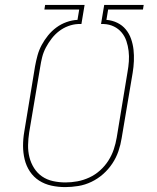

<svg xmlns="http://www.w3.org/2000/svg" viewBox="-20 -755 640 783"><path d="M246 8Q217 8 189.5 2Q162 -4 139.5 -18.5Q117 -33 102 -55.5Q87 -78 80.5 -105Q74 -132 74 -160.5Q74 -189 79 -218L123 -485Q127 -507 133 -529Q139 -551 150 -571.5Q161 -592 176 -610.5Q191 -629 210 -643Q229 -657 251.5 -665Q274 -673 296 -674L303 -716H161L164 -735H325L312 -657H298Q278 -656 258 -648.5Q238 -641 221 -628Q204 -615 190.5 -597.5Q177 -580 167 -561Q157 -542 152 -522Q147 -502 144 -482L99 -215Q95 -189 94.5 -163.5Q94 -138 100 -114Q106 -90 119 -69.5Q132 -49 151.5 -35.5Q171 -22 196 -16.5Q221 -11 247 -11Q271 -11 295.5 -15.5Q320 -20 344 -31Q368 -42 388 -60Q408 -78 422 -100Q436 -122 444 -146Q452 -170 456 -194L500 -461Q504 -483 505.5 -504.5Q507 -526 504.5 -547Q502 -568 495.5 -587.5Q489 -607 476 -622.5Q463 -638 444.5 -647Q426 -656 404 -657H392L405 -735H566L563 -716H421L414 -674Q438 -672 458.5 -662Q479 -652 493 -635Q507 -618 514.5 -596.5Q522 -575 524.5 -552.5Q527 -530 526 -506Q525 -482 521 -458L476 -191Q472 -165 463 -138.5Q454 -112 438 -88Q422 -64 400.5 -45Q379 -26 353 -13.5Q327 -1 299.5 3.5Q272 8 246 8Z"/></svg>

Font: Iosevka Aile Thin
Style: Italic
Weight: 100
Italic angle: -9°
Designer: Belleve Invis
Foundry: Belleve Invis
Version: Version 31.1.0; ttfautohint (v1.8.4)